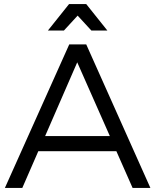

<svg xmlns="http://www.w3.org/2000/svg" viewBox="-20 -917 758 937"><path d="M358.9 -840.8 292 -768.1H213.9L316.9 -897H400.9L503.9 -768.1H425.8ZM627 0 547.9 -179.2H167L88.9 0H3.9L317.9 -700.2H400.9L713.9 0ZM200.2 -252.9H516.1L356.9 -612.8Z"/></svg>

Font: Montserrat-Arabic Light
Style: Regular
Weight: 300
Designer: Mohamed Gaber
Foundry: Kief Type Foundry
Version: Version 5.008;PS 005.008;hotconv 1.0.88;makeotf.lib2.5.64775